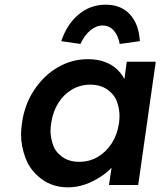

<svg xmlns="http://www.w3.org/2000/svg" viewBox="-20 -791 686 821"><path d="M270 10Q205 10 157 -26Q109 -62 89.5 -114Q70 -166 70 -216Q70 -239 74 -265Q85 -344 126 -406Q167 -468 227 -503Q287 -538 356 -538Q396 -538 427.5 -526.5Q459 -515 481 -494Q500 -476 512 -453L522 -527H646L571 0H446L457 -74Q436 -51 408 -34Q378 -14 343 -2Q308 10 270 10ZM319 -99Q362 -99 398 -120Q434 -141 458 -178.5Q482 -216 489 -265Q491 -281 491 -296Q491 -326 480 -356.5Q469 -387 439 -408Q409 -429 366 -429Q323 -429 287.5 -408Q252 -387 229 -350Q206 -313 199 -265Q196 -247 196 -231Q196 -203 206.5 -172Q217 -141 246.5 -120Q276 -99 319 -99ZM324 -603 242 -615Q266 -687 316 -729Q366 -771 432 -771Q498 -771 536 -729Q574 -687 578 -615L492 -603Q485 -640 466 -661Q447 -682 419 -682Q391 -682 366 -661Q341 -640 324 -603Z"/></svg>

Font: Lexend Med
Style: Italic
Weight: 500
Italic angle: -8.13011°
Designer: Bonnie Shaver-Troup, Thomas Jockin
Foundry: Lexend
Version: Version 1.007